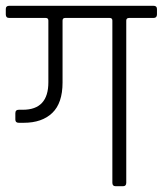

<svg xmlns="http://www.w3.org/2000/svg" viewBox="-34 -643 562 663"><path d="M-2 -623H496Q508 -623 508 -612V-593Q508 -581 496 -581H412Q402 -581 402 -572V-12Q402 0 391 0H365Q354 0 354 -12V-572Q354 -581 345 -581H191Q182 -581 182 -572V-358Q182 -287 146.5 -253Q111 -219 48 -219H31Q19 -219 19 -230V-252Q19 -264 31 -264H45Q133 -264 133 -359V-572Q133 -581 124 -581H-2Q-14 -581 -14 -593V-612Q-14 -623 -2 -623Z"/></svg>

Font: Rajdhani
Style: Regular
Weight: 400
Designer: Satya Rajpurohit, Jyotish Sonowal
Foundry: Indian Type Foundry
Version: Version 1.201 February 1, 2022